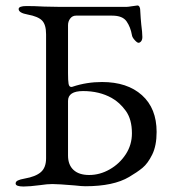

<svg xmlns="http://www.w3.org/2000/svg" viewBox="-20 -675 627 700"><path d="M37 0ZM37 -6Q37 -13 45 -17Q53 -21 70 -24Q110 -31 129 -47.5Q148 -64 148 -98V-550Q148 -585 133.5 -600Q119 -615 81 -622Q48 -628 48 -642Q48 -653 77 -653Q105 -653 141 -651L194 -650H442Q447 -650 459 -652Q471 -654 481 -655Q486 -655 488.5 -650Q491 -645 491 -641Q492 -622 493 -609Q494 -596 495 -586Q499 -556 499 -540Q499 -530 494.5 -524.5Q490 -519 485 -519Q480 -519 471 -529Q462 -539 461 -547Q456 -576 441.5 -597Q427 -618 389 -618H257Q244 -618 236 -607.5Q228 -597 228 -583V-408Q228 -381 230 -369.5Q232 -358 240 -358Q243 -358 245 -359Q296 -376 352 -376Q444 -376 497.5 -328Q551 -280 551 -194Q551 -144 535 -111.5Q519 -79 499.5 -63Q480 -47 451 -30Q394 4 291 4Q278 4 252 1Q192 -4 171 -4Q152 -4 126 0Q88 5 66 5Q37 5 37 -6ZM461 -189Q461 -240 438.5 -271Q416 -302 387 -318Q342 -343 283 -343Q228 -343 228 -307V-108Q228 -74 248 -55.5Q268 -37 305 -37Q344 -37 380 -57.5Q416 -78 438.5 -112.5Q461 -147 461 -189Z"/></svg>

Font: EB Garamond
Style: Regular
Weight: 400
Designer: Georg Duffner and Octavio Pardo
Foundry: Georg Duffner
Version: Version 1.000; ttfautohint (v1.6)